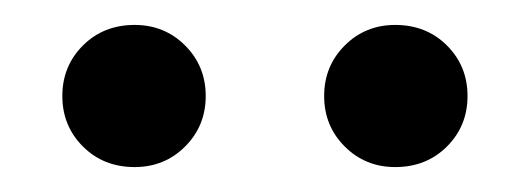

<svg xmlns="http://www.w3.org/2000/svg" viewBox="-20 -788 425 154"><path d="M145 -711Q145 -687 128.5 -670.5Q112 -654 88 -654Q63 -654 46.5 -670.5Q30 -687 30 -711Q30 -735 46.5 -751.5Q63 -768 88 -768Q112 -768 128.5 -751.5Q145 -735 145 -711ZM355 -711Q355 -687 338.5 -670.5Q322 -654 297 -654Q273 -654 256.5 -670.5Q240 -687 240 -711Q240 -735 256.5 -751.5Q273 -768 297 -768Q322 -768 338.5 -751.5Q355 -735 355 -711Z"/></svg>

Font: Fira GO
Style: Regular
Weight: 400
Designer: Carrois Corporate
Foundry: Carrois Corporate GbR
Version: Version 0.300